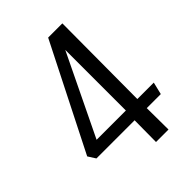

<svg xmlns="http://www.w3.org/2000/svg" viewBox="-186 -706 793 793"><g transform="rotate(-45 210.5 -310.0)"><path d="M251 0 252 -126H29L8 -159L241 -620H324L322 -180H418L405 -126H323L324 0ZM84 -180H255V-534Z"/></g></svg>

Font: Smooch Sans Thin Medium
Style: Regular
Weight: 500
Version: Version 1.010